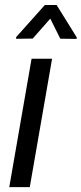

<svg xmlns="http://www.w3.org/2000/svg" viewBox="-20 -770 335 790"><path d="M295.4 -609.9V-616.7L212.9 -749.5H164.6L46.4 -617.2V-610.4L114.7 -611.3L187 -693.4L228 -610.8ZM18.1 0H102.5L194.3 -528.3H109.9Z"/></svg>

Font: Roboto Condensed
Style: Italic
Weight: 400
Designer: Google
Version: Version 1.000;PS 001.000;hotconv 1.0.88;makeotf.lib2.5.64775